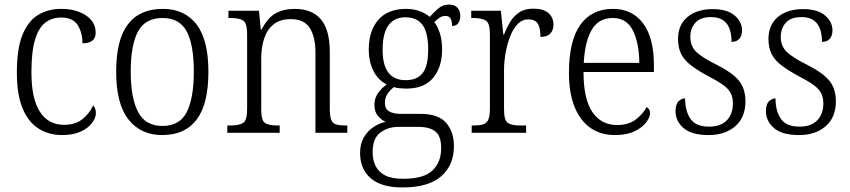

<svg xmlns="http://www.w3.org/2000/svg" viewBox="-20 -583 3733 843"><path d="M252 10Q195 10 150 -18Q105 -46 79.5 -106.5Q54 -167 54 -264Q54 -371 79.5 -432Q105 -493 149 -518.5Q193 -544 249 -544Q314 -544 357 -515.5Q400 -487 400 -440Q400 -415 385 -404Q370 -393 342 -393Q342 -440 321 -473Q300 -506 248 -506Q209 -506 179.5 -484Q150 -462 134 -409.5Q118 -357 118 -265Q118 -150 155 -92.5Q192 -35 261 -35Q311 -35 342 -60Q373 -85 389 -120Q401 -108 401 -86Q401 -66 384.5 -43.5Q368 -21 335 -5.5Q302 10 252 10Z M692 10Q598 10 544 -58.5Q490 -127 490 -268Q490 -408 541.5 -476Q593 -544 695 -544Q790 -544 842.5 -476.5Q895 -409 895 -268Q895 -126 843.5 -58Q792 10 692 10ZM693 -30Q770 -30 800.5 -92Q831 -154 831 -268Q831 -387 799.5 -445.5Q768 -504 694 -504Q618 -504 586 -445Q554 -386 554 -268Q554 -152 586.5 -91Q619 -30 693 -30Z M978 0V-32H990Q1031 -32 1048 -43.5Q1065 -55 1065 -105V-433Q1065 -481 1048 -492.5Q1031 -504 994 -504H983V-536H1117L1125 -454H1129Q1155 -505 1190 -524.5Q1225 -544 1274 -544Q1350 -544 1389 -498Q1428 -452 1428 -354V-105Q1428 -72 1434.5 -56.5Q1441 -41 1456 -36.5Q1471 -32 1498 -32H1505V0H1365V-354Q1365 -420 1340.5 -459.5Q1316 -499 1256 -499Q1209 -499 1180.5 -475.5Q1152 -452 1139.5 -413Q1127 -374 1127 -326V-102Q1127 -54 1143.5 -43Q1160 -32 1200 -32H1208V0Z M1747 240Q1654 240 1607.5 199.5Q1561 159 1561 89Q1561 48 1577.5 20Q1594 -8 1619.5 -25Q1645 -42 1673 -48Q1654 -57 1639 -74.5Q1624 -92 1624 -123Q1624 -152 1640 -174.5Q1656 -197 1678 -212Q1639 -232 1619 -273Q1599 -314 1599 -364Q1599 -448 1641 -496Q1683 -544 1764 -544Q1797 -544 1824 -533.5Q1851 -523 1867 -509Q1880 -524 1901.5 -543.5Q1923 -563 1952 -563Q1977 -563 1989 -548.5Q2001 -534 2001 -514Q2001 -495 1992.5 -482Q1984 -469 1965 -469Q1965 -489 1958.5 -501Q1952 -513 1937 -513Q1922 -513 1911 -506Q1900 -499 1887 -486Q1902 -466 1911.5 -436.5Q1921 -407 1921 -364Q1921 -289 1882 -241.5Q1843 -194 1764 -194Q1753 -194 1735.5 -195.5Q1718 -197 1710 -201Q1694 -189 1682 -172Q1670 -155 1670 -130Q1670 -105 1688.5 -94Q1707 -83 1742 -83H1827Q1904 -83 1938.5 -44Q1973 -5 1973 59Q1973 142 1917 191Q1861 240 1747 240ZM1761 -231Q1812 -231 1836 -262.5Q1860 -294 1860 -365Q1860 -439 1835.5 -473Q1811 -507 1760 -507Q1712 -507 1686 -472.5Q1660 -438 1660 -364Q1660 -231 1761 -231ZM1749 202Q1842 202 1879.5 165Q1917 128 1917 68Q1917 15 1892 -5.5Q1867 -26 1815 -26H1729Q1684 -26 1650 -1Q1616 24 1616 86Q1616 118 1628.5 144.5Q1641 171 1670 186.5Q1699 202 1749 202Z M2051 0V-32H2059Q2084 -32 2100 -36.5Q2116 -41 2123.5 -56.5Q2131 -72 2131 -106V-433Q2131 -481 2113.5 -492.5Q2096 -504 2056 -504H2049V-536H2179L2190 -431H2193Q2204 -460 2219.5 -486Q2235 -512 2259.5 -528.5Q2284 -545 2322 -545Q2366 -545 2388 -525.5Q2410 -506 2410 -475Q2410 -451 2396.5 -436Q2383 -421 2353 -421Q2353 -461 2341 -479.5Q2329 -498 2299 -498Q2273 -498 2253 -477.5Q2233 -457 2220 -423.5Q2207 -390 2200 -351Q2193 -312 2193 -275V-103Q2193 -54 2210 -43Q2227 -32 2265 -32H2290V0Z M2680 10Q2585 10 2531.5 -61.5Q2478 -133 2478 -263Q2478 -404 2528 -474Q2578 -544 2671 -544Q2756 -544 2803.5 -480.5Q2851 -417 2851 -299V-267H2542Q2542 -148 2581 -91Q2620 -34 2689 -34Q2739 -34 2771 -58Q2803 -82 2819 -113Q2825 -110 2829.5 -103.5Q2834 -97 2834 -86Q2834 -68 2817 -45.5Q2800 -23 2766 -6.5Q2732 10 2680 10ZM2787 -307Q2786 -395 2758.5 -449.5Q2731 -504 2671 -504Q2608 -504 2578 -452Q2548 -400 2543 -307Z M3091 10Q3017 10 2981.5 -20.5Q2946 -51 2946 -95Q2946 -126 2959.5 -138.5Q2973 -151 2988 -151Q2988 -96 3011.5 -61.5Q3035 -27 3093 -27Q3145 -27 3171.5 -55Q3198 -83 3198 -129Q3198 -153 3189.5 -171.5Q3181 -190 3159 -207Q3137 -224 3096 -245Q3046 -272 3015.5 -295Q2985 -318 2971 -345.5Q2957 -373 2957 -412Q2957 -474 2998.5 -508.5Q3040 -543 3109 -543Q3173 -543 3205.5 -515Q3238 -487 3238 -450Q3238 -426 3226 -412.5Q3214 -399 3192 -399Q3192 -508 3102 -508Q3055 -508 3033 -483Q3011 -458 3011 -421Q3011 -379 3039 -353.5Q3067 -328 3126 -299Q3197 -263 3225 -228Q3253 -193 3253 -138Q3253 -68 3208.5 -29Q3164 10 3091 10Z M3488 10Q3414 10 3378.5 -20.5Q3343 -51 3343 -95Q3343 -126 3356.5 -138.5Q3370 -151 3385 -151Q3385 -96 3408.5 -61.5Q3432 -27 3490 -27Q3542 -27 3568.5 -55Q3595 -83 3595 -129Q3595 -153 3586.5 -171.5Q3578 -190 3556 -207Q3534 -224 3493 -245Q3443 -272 3412.5 -295Q3382 -318 3368 -345.5Q3354 -373 3354 -412Q3354 -474 3395.5 -508.5Q3437 -543 3506 -543Q3570 -543 3602.5 -515Q3635 -487 3635 -450Q3635 -426 3623 -412.5Q3611 -399 3589 -399Q3589 -508 3499 -508Q3452 -508 3430 -483Q3408 -458 3408 -421Q3408 -379 3436 -353.5Q3464 -328 3523 -299Q3594 -263 3622 -228Q3650 -193 3650 -138Q3650 -68 3605.5 -29Q3561 10 3488 10Z"/></svg>

Font: Noto Serif SemiCondensed Light
Style: Regular
Weight: 300
Width: 4
Designer: Monotype Design Team
Foundry: Monotype Imaging Inc.
Version: Version 2.013